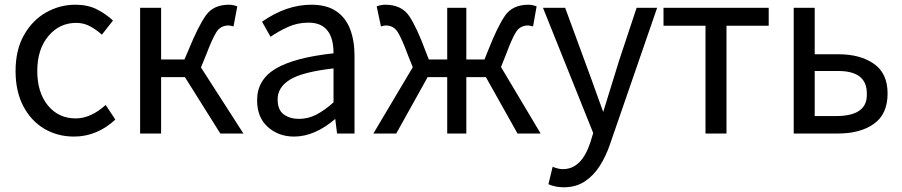

<svg xmlns="http://www.w3.org/2000/svg" viewBox="-20 -560 3822 814"><path d="M294 19Q224 19 168 -14Q112 -47 79 -109.5Q46 -172 46 -259Q46 -348 81.5 -411Q117 -474 175 -507Q233 -540 300 -540Q352 -540 390.5 -520.5Q429 -501 459 -473L412 -413Q386 -436 360 -449.5Q334 -463 303 -463Q232 -463 185 -407Q138 -351 138 -259Q138 -168 183 -113Q228 -58 301 -58Q365 -58 428 -115L469 -53Q391 19 294 19Z M1012 6H914L764 -233H663V6H574V-527H663V-308H762L780 -350Q821 -450 853 -495Q885 -540 951 -540Q968 -540 986 -533L970 -448Q956 -452 949 -452Q915 -452 897.5 -424Q880 -396 856 -333L832 -274Z M1227 19Q1161 19 1115.5 -21.5Q1070 -62 1070 -135Q1070 -222 1149 -269Q1228 -316 1394 -334Q1394 -464 1288 -464Q1241 -464 1200.5 -445.5Q1160 -427 1127 -404L1091 -468Q1194 -540 1300 -540Q1365 -540 1405.5 -512.5Q1446 -485 1464.5 -436Q1483 -387 1483 -324V6H1409L1401 -58H1404Q1315 19 1227 19ZM1248 -56Q1286 -56 1321 -74Q1356 -92 1394 -126V-270Q1262 -255 1209.5 -222.5Q1157 -190 1157 -139Q1157 -94 1183 -75Q1209 -56 1248 -56Z M2272 6H2174L2040 -233H1957V6H1876V-233H1793L1660 6H1563L1730 -275L1708 -330Q1684 -395 1666.5 -423.5Q1649 -452 1615 -452Q1609 -452 1595 -448L1577 -533Q1596 -540 1613 -540Q1683 -540 1715.5 -491Q1748 -442 1787 -336L1798 -308H1876V-527H1957V-308H2034L2051 -350Q2089 -447 2121 -493.5Q2153 -540 2221 -540Q2236 -540 2255 -533L2240 -448Q2224 -452 2219 -452Q2185 -452 2167.5 -424Q2150 -396 2126 -331L2104 -276Z M2370 234Q2334 234 2305 221L2323 147Q2346 157 2367 157Q2446 157 2483 43L2495 4L2282 -527H2376L2487 -225Q2500 -190 2513 -152.5Q2526 -115 2539 -81H2536L2605 -304L2679 -527H2766L2566 52Q2549 102 2523 143Q2497 184 2459.5 209Q2422 234 2370 234Z M3060 6H2971V-451H2793V-527H3239V-451H3060Z M3534 6H3345V-527H3434V-330H3534Q3627 -330 3685 -289.5Q3743 -249 3743 -164Q3743 -76 3685 -35Q3627 6 3534 6ZM3524 -68Q3655 -68 3655 -157V-164Q3655 -259 3534 -259H3434V-68Z"/></svg>

Font: LXGW 975 Gothic SC
Style: Regular
Weight: 400
Version: Version 2.01;February 25, 2021